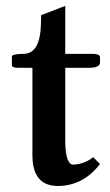

<svg xmlns="http://www.w3.org/2000/svg" viewBox="-20 -615 371 645"><path d="M199.2 -387.2V-134.8Q201.2 -63.5 225.1 -62Q262.7 -63 293 -86.9L315.9 -64Q259.3 9.3 174.8 9.8Q97.7 9.8 89.8 -73.7Q88.9 -83 88.9 -91.8V-387.2H38.1Q20.5 -388.2 20 -395V-425.8Q21.5 -433.6 58.1 -434.1Q104 -434.1 114.3 -497.6Q118.2 -523.4 118.2 -564L199.2 -595.2V-434.1H293.9Q315.4 -433.1 315.9 -423.8V-403.8Q314.5 -387.2 278.8 -387.2Z"/></svg>

Font: Linux Libertine O
Style: Semibold
Weight: 700
Designer: Philipp H. Poll
Foundry: Philipp H. Poll
Version: Version 5.0.0